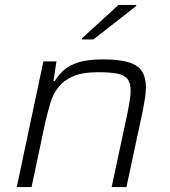

<svg xmlns="http://www.w3.org/2000/svg" viewBox="-20 -759 688 779"><path d="M48 0 156 -510H209L197 -430H202Q217 -455 239.5 -475Q262 -495 300 -506.5Q338 -518 398 -518Q465 -518 503 -506Q541 -494 556.5 -469Q572 -444 572 -404Q572 -386 568.5 -362.5Q565 -339 560 -313L493 0H433L498 -304Q503 -329 506.5 -352Q510 -375 510 -391Q510 -423 497 -439Q484 -455 455 -460.5Q426 -466 378 -466Q314 -466 275.5 -449Q237 -432 215.5 -403.5Q194 -375 183.5 -338.5Q173 -302 164 -264L108 0ZM312 -599 313 -604 461 -739H533L532 -734L359 -599Z"/></svg>

Font: Saira SemiExpanded Light
Style: Italic
Weight: 300
Width: 6
Italic angle: -12°
Designer: Hector Gatti with collaboration of the Omnibus-Type team
Foundry: Omnibus-Type
Version: Version 1.101